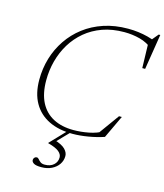

<svg xmlns="http://www.w3.org/2000/svg" viewBox="-136 -808 996 1163"><g transform="rotate(15 361.5 -226.0)"><path d="M545.5 -54.5 504 -20.5 609 -166H626.5L559 -23Q515 -8 462.2 1Q409.5 10 364 10Q277 10 214.5 -20.8Q152 -51.5 118.5 -110.5Q85 -169.5 85 -255Q85 -325 104.2 -389.8Q123.5 -454.5 160.8 -509.5Q198 -564.5 251.5 -605.5Q305 -646.5 374 -669.5Q443 -692.5 526 -692.5Q559.5 -692.5 590.5 -688.5Q621.5 -684.5 649.8 -677.2Q678 -670 703 -659H674L713 -706H723L687.5 -484H669.5L665 -650.5L693.5 -609Q654.5 -641.5 607.2 -654Q560 -666.5 509.5 -666.5Q434 -666.5 373.2 -644.8Q312.5 -623 266.5 -584.5Q220.5 -546 189.2 -494.8Q158 -443.5 142.2 -384.2Q126.5 -325 126.5 -262.5Q126.5 -179.5 155 -124.2Q183.5 -69 236.8 -41.2Q290 -13.5 363 -13.5Q410 -13.5 458.8 -23Q507.5 -32.5 545.5 -54.5ZM249.5 234Q284.5 234 305.2 215.5Q326 197 326 168.5Q326 148.5 305.8 132Q285.5 115.5 236.5 102.5L237 100.5L333 0H356.5L274.5 84.5L269.5 74Q317.5 88.5 337.5 108.8Q357.5 129 357.5 151.5Q357.5 180 341.8 203.2Q326 226.5 298.2 240.2Q270.5 254 234 254Q199.5 254 186 245.5Q172.5 237 172.5 225Q172.5 216 178.5 209.8Q184.5 203.5 192.5 203.5Q200.5 203.5 206.5 211.2Q212.5 219 222.2 226.5Q232 234 249.5 234Z"/></g></svg>

Font: Newsreader ExtraLight
Style: Italic
Weight: 250
Italic angle: -17°
Designer: Hugues Gentile
Foundry: Production Type
Version: Version 1.003